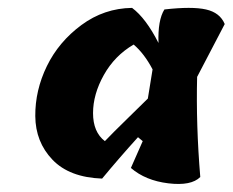

<svg xmlns="http://www.w3.org/2000/svg" viewBox="-20 -781 590 487"><path d="M550 -720 480 -586Q477 -464 488 -332Q465 -309 407 -316Q349 -323 312 -355L342 -423L330 -433Q282 -380 239 -328Q156 -331 113 -376Q70 -421 69.5 -486.5Q69 -552 99 -613.5Q129 -675 186.5 -717.5Q244 -760 315 -761Q350 -735 382 -672Q380 -730 397 -757Q467 -765 502.5 -757Q538 -749 550 -720ZM246 -423Q266 -444 304 -481Q342 -518 355 -531L367 -605Q346 -645 319 -668Q271 -640 243.5 -591Q216 -542 216 -494Q216 -446 246 -423Z"/></svg>

Font: Tillana
Style: Bold
Weight: 700
Designer: Lipi Raval (Devanagari, Latin), Jonny Pinhorn (Latin)
Foundry: Indian Type Foundry
Version: Version 2.002;PS 1.0;hotconv 1.0.79;makeotf.lib2.5.61930; tt